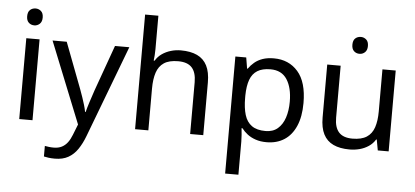

<svg xmlns="http://www.w3.org/2000/svg" viewBox="-60 -894 2740 1268"><g transform="rotate(5 1309.5 -260.0)"><path d="M173 -536V0H85V-536ZM130 -737Q150 -737 165.5 -723.5Q181 -710 181 -681Q181 -653 165.5 -639Q150 -625 130 -625Q108 -625 93 -639Q78 -653 78 -681Q78 -710 93 -723.5Q108 -737 130 -737Z M259 -536H353L469 -231Q479 -204 487.5 -179Q496 -154 503 -130.5Q510 -107 514 -85H518Q524 -110 537 -150.5Q550 -191 564 -232L673 -536H768L537 74Q518 124 492.5 161.5Q467 199 430.5 219.5Q394 240 342 240Q318 240 300 237.5Q282 235 269 232V162Q280 164 295.5 166Q311 168 328 168Q359 168 381.5 156.5Q404 145 420 123.5Q436 102 447 73L475 2Z M941 -537Q941 -518 939.5 -498Q938 -478 936 -462H942Q959 -490 985 -508Q1011 -526 1043 -535.5Q1075 -545 1109 -545Q1174 -545 1217.5 -524.5Q1261 -504 1283 -461Q1305 -418 1305 -349V0H1218V-343Q1218 -408 1189 -440Q1160 -472 1098 -472Q1038 -472 1004 -449.5Q970 -427 955.5 -383.5Q941 -340 941 -277V0H853V-760H941Z M1726 -546Q1825 -546 1885.5 -477Q1946 -408 1946 -269Q1946 -178 1918.5 -115.5Q1891 -53 1841.5 -21.5Q1792 10 1725 10Q1684 10 1652 -1Q1620 -12 1597.5 -29.5Q1575 -47 1559 -68H1553Q1555 -51 1557 -25Q1559 1 1559 20V240H1471V-536H1543L1555 -463H1559Q1575 -486 1597.5 -505Q1620 -524 1651.5 -535Q1683 -546 1726 -546ZM1710 -472Q1656 -472 1623 -451.5Q1590 -431 1575 -390Q1560 -349 1559 -286V-269Q1559 -203 1573 -157Q1587 -111 1620.5 -87Q1654 -63 1712 -63Q1761 -63 1792.5 -90Q1824 -117 1839.5 -163.5Q1855 -210 1855 -270Q1855 -362 1819.5 -417Q1784 -472 1710 -472Z M2286 -737Q2306 -737 2321.5 -723.5Q2337 -710 2337 -681Q2337 -653 2321.5 -639Q2306 -625 2286 -625Q2264 -625 2249 -639Q2234 -653 2234 -681Q2234 -710 2249 -723.5Q2264 -737 2286 -737ZM2534 -536V0H2462L2449 -71H2445Q2428 -43 2401 -25Q2374 -7 2342 1.5Q2310 10 2275 10Q2211 10 2167.5 -10.5Q2124 -31 2102 -74Q2080 -117 2080 -185V-536H2169V-191Q2169 -127 2198 -95Q2227 -63 2288 -63Q2348 -63 2382.5 -85.5Q2417 -108 2431.5 -151.5Q2446 -195 2446 -257V-536Z"/></g></svg>

Font: hexuoriya05
Style: Book
Weight: 400
Designer: Jelle Bosma - Monotype Design Team
Foundry: Monotype Imaging Inc.
Version: Version 2.003